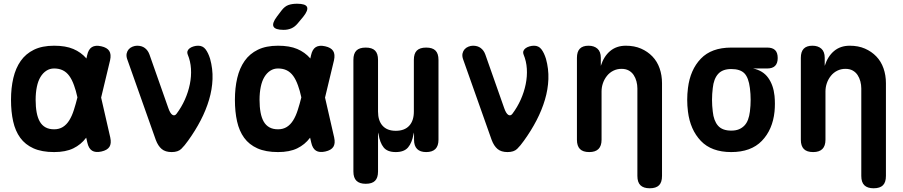

<svg xmlns="http://www.w3.org/2000/svg" viewBox="-20 -805 4840 1029"><path d="M571 -68Q578 -36 566.5 -18Q555 0 523.5 7Q492 14 473.5 2.5Q455 -9 448 -41L442 -67Q442 -66 441 -66Q414 -30 373 -10Q332 10 270 10Q204 10 159.5 -10Q115 -30 88.5 -66.5Q62 -103 50.5 -154.5Q39 -206 39 -270Q39 -334 51.5 -387Q64 -440 91 -478.5Q118 -517 162 -538.5Q206 -560 270 -560Q332 -560 373 -542.5Q414 -525 442 -493Q442 -492 443 -491L447 -509Q454 -541 472.5 -552.5Q491 -564 522.5 -557Q554 -550 565.5 -532Q577 -514 570 -482L522 -282ZM395 -283Q387 -320 377 -347Q366 -378 351.5 -398Q337 -418 317 -428Q297 -438 270 -438Q247 -438 228.5 -426Q210 -414 197 -392.5Q184 -371 177.5 -339.5Q171 -308 171 -270Q171 -232 176.5 -202.5Q182 -173 193.5 -153Q205 -133 224 -122.5Q243 -112 270 -112Q297 -112 317 -124.5Q337 -137 351.5 -160.5Q366 -184 376 -216Q386 -247 395 -283Z M815 -55 661 -490Q656 -506 659 -519Q662 -532 670 -541Q678 -550 690.5 -555Q703 -560 715 -560Q740 -560 756.5 -547.5Q773 -535 781 -513L882 -226Q892 -197 904 -189.5Q916 -182 926 -195Q953 -231 971 -271.5Q989 -312 997.5 -354Q1006 -396 1003.5 -436.5Q1001 -477 986 -513Q982 -524 985.5 -532.5Q989 -541 997.5 -547Q1006 -553 1018 -556.5Q1030 -560 1042 -560Q1067 -560 1081.5 -541Q1096 -522 1106 -490Q1121 -436 1119 -381Q1117 -326 1100.5 -270.5Q1084 -215 1055.5 -160Q1027 -105 988 -51Q969 -24 951.5 -7Q934 10 900 10Q866 10 846.5 -6.5Q827 -23 815 -55Z M1575 -679Q1560 -661 1541.5 -653Q1523 -645 1500 -645Q1455 -645 1446 -662.5Q1437 -680 1464 -716L1489 -749Q1506 -771 1525.5 -778Q1545 -785 1572 -785Q1618 -785 1625.5 -767.5Q1633 -750 1605 -715ZM1771 -68Q1778 -36 1766.5 -18Q1755 0 1723.5 7Q1692 14 1673.5 2.5Q1655 -9 1648 -41L1642 -67Q1642 -66 1641 -66Q1614 -30 1573 -10Q1532 10 1470 10Q1404 10 1359.5 -10Q1315 -30 1288.5 -66.5Q1262 -103 1250.5 -154.5Q1239 -206 1239 -270Q1239 -334 1251.5 -387Q1264 -440 1291 -478.5Q1318 -517 1362 -538.5Q1406 -560 1470 -560Q1532 -560 1573 -542.5Q1614 -525 1642 -493Q1642 -492 1643 -491L1647 -509Q1654 -541 1672.5 -552.5Q1691 -564 1722.5 -557Q1754 -550 1765.5 -532Q1777 -514 1770 -482L1722 -282ZM1595 -283Q1587 -320 1577 -347Q1566 -378 1551.5 -398Q1537 -418 1517 -428Q1497 -438 1470 -438Q1447 -438 1428.5 -426Q1410 -414 1397 -392.5Q1384 -371 1377.5 -339.5Q1371 -308 1371 -270Q1371 -232 1376.5 -202.5Q1382 -173 1393.5 -153Q1405 -133 1424 -122.5Q1443 -112 1470 -112Q1497 -112 1517 -124.5Q1537 -137 1551.5 -160.5Q1566 -184 1576 -216Q1586 -247 1595 -283Z M1940 180Q1907 180 1890.5 164Q1874 148 1874 114V-484Q1874 -518 1890 -534Q1906 -550 1940 -550Q1974 -550 1990 -534Q2006 -518 2006 -484V-207Q2006 -158 2030.5 -131Q2055 -104 2101 -104Q2148 -104 2173 -131Q2198 -158 2198 -207V-484Q2198 -518 2214 -534Q2230 -550 2264 -550Q2298 -550 2314 -534Q2330 -518 2330 -484V-56Q2330 -23 2313.5 -6.5Q2297 10 2264 10Q2232 10 2215.5 -6.5Q2199 -23 2199 -56V-85Q2199 -95 2198.5 -95Q2198 -95 2196 -85Q2188 -40 2167 -15Q2146 10 2101 10Q2056 10 2036 -15Q2016 -40 2009 -85Q2007 -95 2006.5 -95Q2006 -95 2006 -85V114Q2006 148 1990 164Q1974 180 1940 180Z M2615 -55 2461 -490Q2456 -506 2459 -519Q2462 -532 2470 -541Q2478 -550 2490.5 -555Q2503 -560 2515 -560Q2540 -560 2556.5 -547.5Q2573 -535 2581 -513L2682 -226Q2692 -197 2704 -189.5Q2716 -182 2726 -195Q2753 -231 2771 -271.5Q2789 -312 2797.5 -354Q2806 -396 2803.5 -436.5Q2801 -477 2786 -513Q2782 -524 2785.5 -532.5Q2789 -541 2797.5 -547Q2806 -553 2818 -556.5Q2830 -560 2842 -560Q2867 -560 2881.5 -541Q2896 -522 2906 -490Q2921 -436 2919 -381Q2917 -326 2900.5 -270.5Q2884 -215 2855.5 -160Q2827 -105 2788 -51Q2769 -24 2751.5 -7Q2734 10 2700 10Q2666 10 2646.5 -6.5Q2627 -23 2615 -55Z M3204 -315V-56Q3204 -23 3187.5 -6.5Q3171 10 3138 10Q3104 10 3088 -6.5Q3072 -23 3072 -56V-495Q3072 -528 3087.5 -544Q3103 -560 3134 -560Q3164 -560 3182 -544Q3200 -528 3200 -495V-452Q3216 -503 3250 -531.5Q3284 -560 3334 -560Q3380 -560 3415.5 -544.5Q3451 -529 3476.5 -502.5Q3502 -476 3515 -439Q3528 -402 3528 -359V138Q3528 172 3512 188Q3496 204 3462 204Q3429 204 3412.5 188Q3396 172 3396 138V-331Q3396 -350 3391 -369Q3386 -388 3376 -403Q3366 -418 3350 -427Q3334 -436 3311 -436Q3287 -436 3267 -426Q3247 -416 3233 -398.5Q3219 -381 3211.5 -359.5Q3204 -338 3204 -315Z M4092 -438H4016Q4069 -427 4097 -388Q4125 -349 4131 -291Q4133 -270 4133 -249Q4133 -228 4131 -207Q4121 -110 4063 -50Q4005 10 3899 10Q3793 10 3736 -50Q3679 -110 3667 -207Q3663 -239 3663 -270Q3663 -301 3667 -333Q3679 -431 3736 -490.5Q3793 -550 3899 -550H4092Q4120 -550 4134 -536.5Q4148 -523 4148 -494Q4148 -466 4134 -452Q4120 -438 4092 -438ZM3899 -105Q3923 -105 3940 -112Q3957 -119 3969.5 -132Q3982 -145 3989 -164Q3996 -183 3999 -207Q4003 -239 4003 -270Q4003 -301 3999 -333Q3992 -389 3969.5 -412Q3947 -435 3899 -435Q3852 -435 3828.5 -408.5Q3805 -382 3800 -333Q3796 -301 3796 -270Q3796 -239 3800 -207Q3805 -158 3828 -131.5Q3851 -105 3899 -105Z M4404 -315V-56Q4404 -23 4387.5 -6.5Q4371 10 4338 10Q4304 10 4288 -6.5Q4272 -23 4272 -56V-495Q4272 -528 4287.5 -544Q4303 -560 4334 -560Q4364 -560 4382 -544Q4400 -528 4400 -495V-452Q4416 -503 4450 -531.5Q4484 -560 4534 -560Q4580 -560 4615.5 -544.5Q4651 -529 4676.5 -502.5Q4702 -476 4715 -439Q4728 -402 4728 -359V138Q4728 172 4712 188Q4696 204 4662 204Q4629 204 4612.5 188Q4596 172 4596 138V-331Q4596 -350 4591 -369Q4586 -388 4576 -403Q4566 -418 4550 -427Q4534 -436 4511 -436Q4487 -436 4467 -426Q4447 -416 4433 -398.5Q4419 -381 4411.5 -359.5Q4404 -338 4404 -315Z"/></svg>

Font: Maple Mono NL
Style: Bold
Weight: 700
Monospace: yes
Designer: subframe7536
Version: Version 7.000